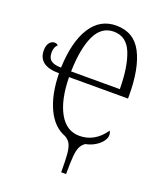

<svg xmlns="http://www.w3.org/2000/svg" viewBox="-166 -829 963 1144"><g transform="rotate(20 315.0 -257.0)"><path d="M308 -1Q233 -29 191 -118.5Q149 -208 147 -340Q15 -340 15 -438Q15 -469 28.5 -486Q42 -503 61 -503Q75 -503 83 -493Q63 -477 63 -441Q63 -406 83.5 -391Q104 -376 147 -376Q153 -541 211 -632.5Q269 -724 372 -724Q484 -724 534.5 -627Q585 -530 585 -358V-339H211Q213 -196 259 -113.5Q305 -31 388 -31Q485 -31 548 -122Q555 -110 555 -95Q555 -77 540.5 -57Q526 -37 499.5 -20.5Q473 -4 438 3Q418 17 408.5 37.5Q399 58 395.5 96.5Q392 135 392 210H361Q361 133 357.5 94Q354 55 343 33.5Q332 12 308 -1ZM520 -375Q519 -517 485 -601Q451 -685 370 -685Q293 -685 254 -604.5Q215 -524 211 -375Z"/></g></svg>

Font: Noto Serif CondLight
Style: Regular
Weight: 300
Width: 3
Designer: Monotype Design Team
Foundry: Monotype Imaging Inc.
Version: Version 1.001